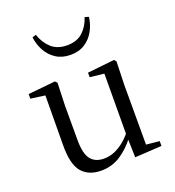

<svg xmlns="http://www.w3.org/2000/svg" viewBox="-144 -907 942 1035"><g transform="rotate(-20 326.5 -389.5)"><path d="M260.9 14.6Q189.8 14.6 151.1 -29.8Q112.3 -74.2 113.3 -185.8L115.5 -483.7L137.7 -466.6L33.1 -481V-507.3L189.5 -523L200.2 -511.5L195.8 -380.4V-185.1Q195.8 -105.3 221.6 -73.3Q247.4 -41.4 296.3 -41.4Q342.8 -41.4 386.1 -68.1Q429.4 -94.9 464.9 -141.8L488.1 -103H461.7Q423.1 -51 373.2 -18.2Q323.3 14.6 260.9 14.6ZM456.4 9.3 452.8 -114.1V-115.5L454.4 -471.2L373.2 -480.3V-506.2L528.2 -523L538.4 -511.5L534.4 -380.4V-35L610.3 -27.4V0.2ZM157.1 -787.4 178.7 -794.4Q194.9 -745.5 229 -714.3Q263.1 -683.2 319.1 -683.2Q375.8 -683.2 409.6 -714.5Q443.3 -745.9 458.6 -794.4L481 -787.4Q475.6 -745 455.8 -709Q436 -672.9 401.9 -650.7Q367.7 -628.4 319.1 -628.4Q271.4 -628.4 236.7 -650.7Q202.1 -672.9 182.4 -709Q162.7 -745 157.1 -787.4Z"/></g></svg>

Font: Noto Serif JP
Style: Regular
Weight: 200
Designer: Ryoko NISHIZUKA 西塚涼子 (kana & ideographs); Frank Grießhammer (Latin, Greek & Cyrillic); Wenlong ZHANG 张文龙 (bopomofo); San
Foundry: Adobe
Version: Version 2.001;hotconv 1.1.0;makeotfexe 2.6.0